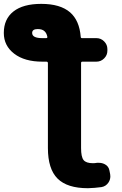

<svg xmlns="http://www.w3.org/2000/svg" viewBox="-24 -785 641 1012"><path d="M218.8 -584Q226.6 -584 225.6 -590.8Q221.7 -610.4 210.9 -620.1Q199.2 -631.8 174.8 -631.8Q145.5 -631.8 145.5 -611.3Q145.5 -584 199.2 -584ZM403.3 -4.9Q403.3 42 416.5 58.6Q429.7 75.2 465.8 75.2Q476.6 75.2 487.3 73.2Q492.2 73.2 498 73.2Q514.6 73.2 529.3 81.1Q548.8 91.8 552.7 113.3L556.6 132.8Q557.6 138.7 557.6 144.5Q557.6 162.1 547.9 176.8Q534.2 197.3 510.7 201.2Q474.6 206.1 439.5 207Q330.1 207 279.3 156.2Q228.5 105.5 228.5 -4.9V-452.1Q228.5 -460 220.7 -460H199.2Q105.5 -460 50.8 -502Q-3.9 -543.9 -3.9 -611.3Q-3.9 -684.6 46.9 -724.6Q97.7 -764.6 193.4 -764.6Q293.9 -764.6 345.7 -719.7Q394.5 -676.8 401.4 -591.8Q401.4 -584 408.2 -584H484.4Q507.8 -584 524.9 -566.9Q542 -549.8 542 -526.4V-517.6Q542 -494.1 524.9 -477.1Q507.8 -460 484.4 -460H410.2Q403.3 -460 403.3 -453.1Z"/></svg>

Font: Gen Jyuu Gothic Heavy
Style: Bold
Weight: 900
Designer: [Source Han Sans]
Ryoko NISHIZUKA  (kana & ideographs); Paul D. Hunt (Latin, Greek & Cyrillic); Wenlong ZHANG  (bopomofo
Version: Version 1.002.20150607